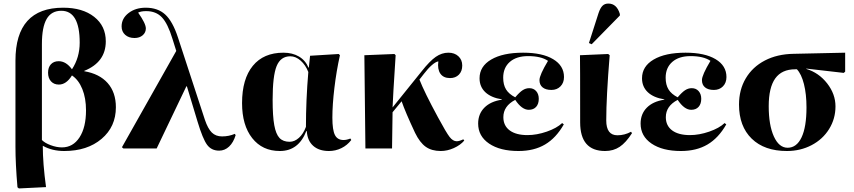

<svg xmlns="http://www.w3.org/2000/svg" viewBox="-20 -825 4748 1067"><path d="M85 222.2 77.1 215.8Q65.9 85.9 65.9 -9.8V-487.8Q65.9 -782.2 331.1 -782.2Q439 -782.2 503.4 -731.4Q567.9 -680.7 567.9 -595.2Q567.9 -479.5 448.2 -431.2V-429.2Q532.7 -415 578.4 -363.3Q624 -311.5 624 -229Q624 -120.6 544.4 -53.2Q464.8 14.2 336.9 14.2Q270 14.2 219.2 -14.2H217.8Q217.8 83 235.8 214.8ZM324.2 -5.9Q385.7 -5.9 421.9 -61.5Q458 -117.2 458 -211.9Q458 -279.3 437.5 -330.1Q417 -380.9 379.9 -405.8Q348.6 -355 307.1 -355Q279.8 -355 263.4 -373Q247.1 -391.1 247.1 -420.9Q247.1 -450.7 262.9 -467.8Q278.8 -484.9 306.2 -484.9Q347.2 -484.9 379.9 -439.9Q422.9 -505.4 422.9 -587.9Q422.9 -765.1 320.8 -765.1Q265.6 -765.1 239.3 -719.7Q212.9 -674.3 212.9 -580.1V-46.9Q229 -30.3 261.7 -18.1Q294.4 -5.9 324.2 -5.9Z M1284.7 -81.1 1289.6 -74.2Q1277.3 -33.2 1253.2 -10.5Q1229 12.2 1197.8 12.2Q1154.8 12.2 1130.9 -20.3Q1106.9 -52.7 1077.6 -149.9L1018.6 -345.2H1015.6L850.6 0H665.5L657.7 -6.8L959.5 -542L938.5 -608.9Q912.6 -693.8 879.9 -728.5Q847.2 -763.2 792.5 -763.2Q763.7 -763.2 747.6 -754.9Q790.5 -694.3 790.5 -667Q790.5 -644 772.9 -628.9Q755.4 -613.8 727.5 -613.8Q695.3 -613.8 675.5 -631.6Q655.8 -649.4 655.8 -678.2Q655.8 -722.7 694.3 -752.4Q732.9 -782.2 789.6 -782.2Q856.9 -782.2 898.2 -744.4Q939.5 -706.5 968.8 -617.2L1118.7 -159.2Q1135.3 -109.9 1157.2 -88.4Q1179.2 -66.9 1213.9 -66.9Q1252.4 -66.9 1284.7 -81.1Z M1535.2 14.2Q1438 14.2 1381.6 -57.4Q1325.2 -128.9 1325.2 -252Q1325.2 -386.2 1385 -459.2Q1444.8 -532.2 1555.2 -532.2Q1605.5 -532.2 1641.6 -510.7Q1677.7 -489.3 1694.3 -449.2H1696.3L1703.1 -515.1L1862.3 -524.9L1869.1 -518.1Q1849.6 -430.7 1838.4 -336.7Q1827.1 -242.7 1827.1 -170.9Q1827.1 -102.5 1841.3 -74.7Q1855.5 -46.9 1889.2 -46.9Q1906.2 -46.9 1927.2 -55.2L1932.1 -46.9Q1909.7 -17.6 1877.2 -1.7Q1844.7 14.2 1808.1 14.2Q1752.4 14.2 1720.2 -14.9Q1688 -43.9 1685.1 -96.2H1682.1Q1639.2 14.2 1535.2 14.2ZM1589.4 -37.1Q1617.2 -37.1 1641.6 -59.3Q1666 -81.5 1680.2 -120.1Q1680.2 -268.1 1693.4 -424.8Q1678.2 -463.9 1650.9 -488Q1623.5 -512.2 1593.3 -512.2Q1539.6 -512.2 1517.3 -457.8Q1495.1 -403.3 1495.1 -270Q1495.1 -179.2 1504.2 -129.4Q1513.2 -79.6 1533.2 -58.3Q1553.2 -37.1 1589.4 -37.1Z M2429.7 14.2Q2378.9 14.2 2345.9 -9.3Q2313 -32.7 2286.6 -86.9Q2232.4 -202.6 2211.9 -262.2L2161.6 -201.2L2158.7 0H2010.7L2004.9 -518.1L2171.9 -524.9L2178.7 -518.1Q2163.1 -277.3 2161.6 -228L2322.8 -428.2Q2368.2 -485.8 2401.6 -509Q2435.1 -532.2 2471.7 -532.2Q2505.9 -532.2 2527.3 -512.5Q2548.8 -492.7 2548.8 -460.9Q2548.8 -429.2 2530.3 -410.2Q2511.7 -391.1 2481 -391.1Q2444.3 -391.1 2427.2 -415.8Q2410.2 -440.4 2416 -483.9Q2401.4 -481.9 2379.9 -463.1Q2358.4 -444.3 2336.9 -416L2311 -382.8Q2337.9 -313.5 2414.1 -172.9Q2460 -87.9 2478.5 -64Q2497.1 -40 2518.1 -40Q2532.2 -40 2554.7 -50.8L2560.1 -43.9Q2538.6 -18.6 2502.2 -2.2Q2465.8 14.2 2429.7 14.2Z M2861.3 14.2Q2758.8 14.2 2698 -27.1Q2637.2 -68.4 2637.2 -138.2Q2637.2 -191.9 2671.9 -226.8Q2706.5 -261.7 2769 -271V-272.9Q2709.5 -282.2 2677.2 -312.5Q2645 -342.8 2645 -390.1Q2645 -456.1 2709.7 -494.1Q2774.4 -532.2 2887.2 -532.2Q2993.7 -532.2 3054 -496.1Q3114.3 -460 3114.3 -397Q3114.3 -364.7 3094.7 -345Q3075.2 -325.2 3044.4 -325.2Q3012.7 -325.2 2995.4 -339.4Q2978 -353.5 2978 -379.9Q2978 -407.7 3025.4 -486.8Q2986.8 -513.2 2915 -513.2Q2850.1 -513.2 2813.2 -481Q2776.4 -448.7 2776.4 -393.1Q2776.4 -354 2792.2 -328.1Q2808.1 -302.2 2843.3 -284.2Q2867.2 -312.5 2884.5 -323.7Q2901.9 -335 2921.4 -335Q2945.3 -335 2959.7 -318.6Q2974.1 -302.2 2974.1 -275.9Q2974.1 -247.6 2959.5 -231.2Q2944.8 -214.8 2918.5 -214.8Q2879.9 -214.8 2843.3 -270Q2777.3 -235.8 2777.3 -173.8Q2777.3 -126.5 2812.5 -100.3Q2847.7 -74.2 2911.1 -74.2Q2962.9 -74.2 3018.6 -93.5Q3074.2 -112.8 3104 -141.1L3113.3 -133.8Q3070.3 -58.1 3009 -22Q2947.8 14.2 2861.3 14.2Z M3268.1 -579.1 3252.9 -585.9 3306.2 -752Q3315.9 -780.8 3328.4 -793Q3340.8 -805.2 3360.8 -805.2Q3407.7 -805.2 3424.8 -747.1V-738.8ZM3342.8 14.2Q3204.1 14.2 3204.1 -145Q3204.1 -488.3 3203.1 -518.1L3359.9 -524.9L3368.2 -518.1Q3349.1 -285.6 3349.1 -155.8Q3349.1 -73.2 3411.1 -73.2Q3451.2 -73.2 3486.8 -92.8L3492.2 -85Q3458.5 -32.2 3423.6 -9Q3388.7 14.2 3342.8 14.2Z M3764.2 14.2Q3661.6 14.2 3600.8 -27.1Q3540 -68.4 3540 -138.2Q3540 -191.9 3574.7 -226.8Q3609.4 -261.7 3671.9 -271V-272.9Q3612.3 -282.2 3580.1 -312.5Q3547.9 -342.8 3547.9 -390.1Q3547.9 -456.1 3612.5 -494.1Q3677.2 -532.2 3790 -532.2Q3896.5 -532.2 3956.8 -496.1Q4017.1 -460 4017.1 -397Q4017.1 -364.7 3997.6 -345Q3978 -325.2 3947.3 -325.2Q3915.5 -325.2 3898.2 -339.4Q3880.9 -353.5 3880.9 -379.9Q3880.9 -407.7 3928.2 -486.8Q3889.6 -513.2 3817.9 -513.2Q3752.9 -513.2 3716.1 -481Q3679.2 -448.7 3679.2 -393.1Q3679.2 -354 3695.1 -328.1Q3710.9 -302.2 3746.1 -284.2Q3770 -312.5 3787.4 -323.7Q3804.7 -335 3824.2 -335Q3848.1 -335 3862.5 -318.6Q3877 -302.2 3877 -275.9Q3877 -247.6 3862.3 -231.2Q3847.7 -214.8 3821.3 -214.8Q3782.7 -214.8 3746.1 -270Q3680.2 -235.8 3680.2 -173.8Q3680.2 -126.5 3715.3 -100.3Q3750.5 -74.2 3814 -74.2Q3865.7 -74.2 3921.4 -93.5Q3977.1 -112.8 4006.8 -141.1L4016.1 -133.8Q3973.1 -58.1 3911.9 -22Q3850.6 14.2 3764.2 14.2Z M4353 14.2Q4228 14.2 4157.5 -54.4Q4086.9 -123 4086.9 -244.1Q4086.9 -326.2 4124.5 -389.6Q4162.1 -453.1 4230.7 -488.8Q4299.3 -524.4 4389.6 -525.9L4676.8 -532.2V-426.8L4668.9 -419.9L4460.9 -443.8V-441.9Q4530.3 -420.9 4576.7 -361.6Q4623 -302.2 4623 -233.9Q4623 -165 4587.6 -107.9Q4552.2 -50.8 4490.2 -18.3Q4428.2 14.2 4353 14.2ZM4356.9 -3.9Q4407.2 -3.9 4434.6 -61.8Q4461.9 -119.6 4461.9 -228Q4461.9 -301.8 4447.8 -357.7Q4433.6 -413.6 4408.7 -439.9H4398.9Q4324.7 -439.9 4288.3 -389.2Q4252 -338.4 4252 -234.9Q4252 -129.9 4280.5 -66.9Q4309.1 -3.9 4356.9 -3.9Z"/></svg>

Font: Display Regular
Style: Bold
Weight: 700
Designer: Latin by Veronika Burian and Jose Scaglione. Greek by Irene Vlachou. Cyrillic by Vera Evstafieva.
Foundry: TypeTogether
Version: Version 3.002